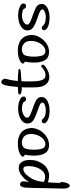

<svg xmlns="http://www.w3.org/2000/svg" viewBox="930 -1726 1116 3017"><g transform="rotate(-90 1488.5 -218.0)"><path d="M354 -481.9Q394 -483.4 419.2 -466.1Q444.3 -448.7 460.2 -419.9Q476.1 -391.1 481 -349.6Q482.9 -328.1 482.9 -305.7Q482.9 -284.2 481 -261.7Q476.1 -214.8 457.5 -171.1Q439 -127.4 411.1 -91.1Q383.3 -54.7 344.2 -33.2Q305.2 -11.7 257.1 -5.9Q209 0 131.8 -23.9Q123 66.9 123 173.3L133.3 177.7Q142.1 186 132.6 229.5Q123 272.9 111.8 293.5Q100.6 314 85 318.8Q81.5 320.3 77.6 320.3Q64 320.3 52.2 302.2Q37.1 282.2 34.2 243.2Q33.2 232.4 33.2 205.6Q33.2 146 38.1 8.8Q44.4 -188.5 44.4 -291Q44.4 -393.6 59.3 -426.5Q74.2 -459.5 93.5 -461.9Q112.8 -464.4 123.5 -455.1Q134.3 -445.8 142.1 -435.3Q149.9 -424.8 145.3 -392.6Q140.6 -360.4 137.2 -319.8Q147.9 -342.8 176.8 -378.9Q205.6 -415 254.6 -447.5Q303.7 -480 354 -481.9ZM138.7 -90.3Q145 -81.5 167 -75.2Q189 -68.8 207.8 -67.9Q226.6 -66.9 246.6 -70.3Q266.6 -73.7 290.8 -91.6Q314.9 -109.4 335.2 -140.1Q355.5 -170.9 368.7 -209.5Q381.8 -248 384.8 -293.2Q387.7 -338.4 383.3 -366.2Q378.9 -394 366 -402.6Q353 -411.1 335.4 -410.2Q317.9 -409.2 295.7 -397.5Q273.4 -385.7 248.3 -358.4Q223.1 -331.1 184.6 -267.6Q144.5 -186.5 138.7 -90.3Z M669.9 -491.2Q707 -495.6 749.5 -495.6H767.1Q820.3 -494.1 882.3 -464.8Q945.3 -429.2 969.2 -365.2Q984.9 -323.7 984.9 -281.7Q984.9 -257.8 980 -234.4Q965.3 -168.5 923.6 -115.5Q881.8 -62.5 830.3 -34.2Q778.8 -5.9 714.8 -5.9Q651.9 -5.9 609.9 -43Q575.7 -82 564 -127.9Q552.2 -173.8 551.3 -221.4Q550.3 -269 554.7 -315.9Q559.1 -362.8 567.4 -386.2Q543.9 -392.1 537.1 -408.2Q536.1 -412.6 536.1 -417.5Q536.1 -427.7 544.9 -439Q557.6 -453.1 591.3 -468.8Q625 -484.4 669.9 -491.2ZM765.6 -69.3Q811 -88.4 835.2 -121.6Q859.4 -154.8 872.1 -187.3Q884.8 -219.7 889.6 -257.8Q894.5 -295.9 885.7 -336.9Q877 -377.9 845.5 -402.8Q814 -427.7 772.2 -432.4Q730.5 -437 689 -413.3Q647.5 -389.6 643.6 -252.4Q644.5 -118.2 678.7 -84.2Q712.9 -50.3 765.6 -69.3Z M1478 -418.5Q1479 -411.6 1479 -405.3Q1479 -397.9 1477.1 -389.6Q1468.3 -373.5 1450.2 -368.9Q1432.1 -364.3 1418.7 -371.1Q1405.3 -377.9 1401.4 -386.7Q1397.5 -395.5 1391.6 -404.8Q1385.7 -414.1 1361.6 -420.9Q1337.4 -427.7 1315.4 -430.2Q1293.5 -432.6 1268.3 -430.2Q1243.2 -427.7 1215.3 -418.2Q1187.5 -408.7 1163.6 -385.3Q1139.6 -361.8 1150.4 -335.4Q1161.1 -309.1 1243.9 -280Q1326.7 -251 1393.1 -222.7Q1459.5 -194.3 1469 -147.9Q1478.5 -101.6 1455.8 -70.6Q1433.1 -39.6 1393.8 -23.2Q1354.5 -6.8 1314.5 -1Q1285.2 2.9 1253.9 2.9Q1242.7 2.9 1233.4 2Q1191.4 0 1156 -8.8Q1120.6 -17.6 1095.2 -33.7Q1069.8 -49.8 1062.5 -69.6Q1055.2 -89.4 1062.7 -102.5Q1070.3 -115.7 1085 -119.6Q1099.6 -123.5 1112.3 -116.5Q1125 -109.4 1133.8 -98.4Q1142.6 -87.4 1161.6 -76.7Q1180.7 -65.9 1210.9 -61.3Q1241.2 -56.6 1264.6 -56.6Q1288.1 -56.6 1314.5 -62.7Q1340.8 -68.8 1363.8 -81.1Q1386.7 -93.3 1385.3 -117.7Q1380.4 -142.1 1316.4 -164.6Q1252.4 -187 1194.6 -209.2Q1136.7 -231.4 1106.7 -252.2Q1076.7 -272.9 1066.2 -296.6Q1055.7 -320.3 1055.7 -347.2Q1055.7 -375 1070.8 -401.1Q1085.9 -427.2 1117.9 -447Q1149.9 -466.8 1189 -478.5Q1228 -490.2 1279.3 -491.2H1292.5Q1333.5 -491.2 1364.3 -485.4Q1396.5 -479 1421.6 -467.5Q1446.8 -456.1 1460 -445.6Q1473.1 -435.1 1478 -418.5Z M1684.6 -747.1Q1695.8 -755.9 1708 -755.9Q1715.8 -755.9 1724.1 -752.4Q1746.1 -745.1 1760.7 -700.2Q1744.6 -637.7 1737.1 -598.6Q1729.5 -559.6 1722.2 -497.1Q1767.1 -496.6 1826.4 -492.9Q1885.7 -489.3 1899.4 -485.8Q1913.1 -482.4 1913.1 -470.2Q1913.1 -458 1893.6 -453.9Q1874 -449.7 1794.4 -444.8Q1761.2 -442.9 1719.7 -439.9Q1716.3 -383.8 1717.3 -301Q1718.3 -218.3 1724.4 -175Q1730.5 -131.8 1744.4 -104.7Q1758.3 -77.6 1776.1 -69.8Q1793.9 -62 1812.7 -61.3Q1831.5 -60.5 1854.2 -67.4Q1877 -74.2 1895.8 -85.7Q1914.6 -97.2 1924.1 -105.7Q1933.6 -114.3 1941.9 -122.1Q1950.2 -129.9 1962.6 -127.4Q1975.1 -125 1978.5 -111.8Q1980 -109.4 1980 -104.5Q1980 -94.7 1974.1 -85.4Q1905.3 -16.6 1813 -2.9Q1800.3 -2 1788.1 -2Q1681.2 -2 1640.6 -109.9Q1631.3 -133.8 1625.7 -188.7Q1620.1 -243.7 1624 -434.1Q1578.1 -432.6 1550.3 -439.9Q1512.7 -446.3 1512.7 -474.1V-482.9Q1533.7 -494.1 1629.9 -496.1Q1638.2 -592.3 1643.8 -627.9Q1649.4 -663.6 1658.2 -698Q1667 -732.4 1684.6 -747.1Z M2132.3 -491.2Q2169.4 -495.6 2211.9 -495.6H2229.5Q2282.7 -494.1 2344.7 -464.8Q2407.7 -429.2 2431.6 -365.2Q2447.3 -323.7 2447.3 -281.7Q2447.3 -257.8 2442.4 -234.4Q2427.7 -168.5 2386 -115.5Q2344.2 -62.5 2292.7 -34.2Q2241.2 -5.9 2177.2 -5.9Q2114.3 -5.9 2072.3 -43Q2038.1 -82 2026.4 -127.9Q2014.6 -173.8 2013.7 -221.4Q2012.7 -269 2017.1 -315.9Q2021.5 -362.8 2029.8 -386.2Q2006.3 -392.1 1999.5 -408.2Q1998.5 -412.6 1998.5 -417.5Q1998.5 -427.7 2007.3 -439Q2020 -453.1 2053.7 -468.8Q2087.4 -484.4 2132.3 -491.2ZM2228 -69.3Q2273.4 -88.4 2297.6 -121.6Q2321.8 -154.8 2334.5 -187.3Q2347.2 -219.7 2352.1 -257.8Q2356.9 -295.9 2348.1 -336.9Q2339.4 -377.9 2307.9 -402.8Q2276.4 -427.7 2234.6 -432.4Q2192.9 -437 2151.4 -413.3Q2109.9 -389.6 2106 -252.4Q2106.9 -118.2 2141.1 -84.2Q2175.3 -50.3 2228 -69.3Z M2940.4 -418.5Q2941.4 -411.6 2941.4 -405.3Q2941.4 -397.9 2939.5 -389.6Q2930.7 -373.5 2912.6 -368.9Q2894.5 -364.3 2881.1 -371.1Q2867.7 -377.9 2863.8 -386.7Q2859.9 -395.5 2854 -404.8Q2848.1 -414.1 2824 -420.9Q2799.8 -427.7 2777.8 -430.2Q2755.9 -432.6 2730.7 -430.2Q2705.6 -427.7 2677.7 -418.2Q2649.9 -408.7 2626 -385.3Q2602.1 -361.8 2612.8 -335.4Q2623.5 -309.1 2706.3 -280Q2789.1 -251 2855.5 -222.7Q2921.9 -194.3 2931.4 -147.9Q2940.9 -101.6 2918.2 -70.6Q2895.5 -39.6 2856.2 -23.2Q2816.9 -6.8 2776.9 -1Q2747.6 2.9 2716.3 2.9Q2705.1 2.9 2695.8 2Q2653.8 0 2618.4 -8.8Q2583 -17.6 2557.6 -33.7Q2532.2 -49.8 2524.9 -69.6Q2517.6 -89.4 2525.1 -102.5Q2532.7 -115.7 2547.4 -119.6Q2562 -123.5 2574.7 -116.5Q2587.4 -109.4 2596.2 -98.4Q2605 -87.4 2624 -76.7Q2643.1 -65.9 2673.3 -61.3Q2703.6 -56.6 2727.1 -56.6Q2750.5 -56.6 2776.9 -62.7Q2803.2 -68.8 2826.2 -81.1Q2849.1 -93.3 2847.7 -117.7Q2842.8 -142.1 2778.8 -164.6Q2714.8 -187 2657 -209.2Q2599.1 -231.4 2569.1 -252.2Q2539.1 -272.9 2528.6 -296.6Q2518.1 -320.3 2518.1 -347.2Q2518.1 -375 2533.2 -401.1Q2548.3 -427.2 2580.3 -447Q2612.3 -466.8 2651.4 -478.5Q2690.4 -490.2 2741.7 -491.2H2754.9Q2795.9 -491.2 2826.7 -485.4Q2858.9 -479 2884 -467.5Q2909.2 -456.1 2922.4 -445.6Q2935.5 -435.1 2940.4 -418.5Z"/></g></svg>

Font: Myanmar Kalay
Style: Regular
Weight: 400
Designer: Khon Soe Zaw Thu
Foundry: PaOh Unicode khonsoezawthu@gmail.com and @hotmail.com
Version: Version 1.20 December 6, 2016